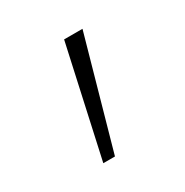

<svg xmlns="http://www.w3.org/2000/svg" viewBox="-75 -191 358 371"><g transform="rotate(-30 104.5 -5.5)"><path d="M57 117 111 -128H152L83 117Z"/></g></svg>

Font: REM Medium Thin
Style: Regular
Weight: 250
Version: Version 1.005;gftools[0.9.28]